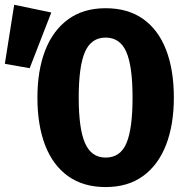

<svg xmlns="http://www.w3.org/2000/svg" viewBox="-133 -763 768 801"><path d="M592.3 -355.9Q592.3 -243.1 560 -159.2Q527.7 -75.4 464.4 -29Q401 17.4 307.7 17.4Q214.9 17.4 151.3 -27.9Q87.7 -73.3 55.4 -156.9Q23.1 -240.5 23.1 -355.9Q23.1 -468.7 55.4 -552.3Q87.7 -635.9 151.3 -682.3Q214.9 -728.7 307.7 -728.7Q401 -728.7 464.4 -683.6Q527.7 -638.5 560 -554.9Q592.3 -471.3 592.3 -355.9ZM420 -355.9Q420 -487.2 393.8 -546.7Q367.7 -606.2 307.7 -606.2Q247.7 -606.2 221.5 -546.4Q195.4 -486.7 195.4 -355.9Q195.4 -224.6 222.1 -165.1Q248.7 -105.6 307.7 -105.6Q369.2 -105.6 394.6 -165.9Q420 -226.2 420 -355.9ZM-73.8 -743.1 81 -710.8 -9.2 -478.5 -112.8 -496.9Z"/></svg>

Font: FiraCode Nerd Font
Style: Bold
Weight: 700
Designer: Carrois Corporate, Edenspiekermann AG, Nikita Prokopov
Foundry: Carrois Corporate, Edenspiekermann AG, Nikita Prokopov
Version: Version 6.002;Nerd Fonts 2.1.0